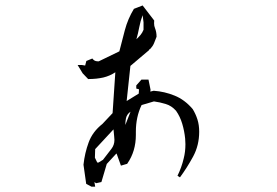

<svg xmlns="http://www.w3.org/2000/svg" viewBox="-20 -686 1040 721"><path d="M490.2 -191.4V-179.2Q490.2 -118.2 458.5 -72.3L457.5 -70.8L434.1 -64L418 -108.9H416.5L380.9 -70.3L360.8 -2.4L340.8 2L334.5 -2.4L337.4 15.1H323.7L303.7 4.4L293.5 -67.4Q298.3 -111.8 313 -151.4Q327.6 -191.4 364.7 -220.7L402.8 -261.2L413.1 -414.6Q392.6 -400.9 368.2 -395Q342.3 -389.2 313.5 -389.2H311L290.5 -410.6L271.5 -441.9H281.2H287.6L299.8 -439.9L304.2 -457L326.7 -466.3Q330.1 -462.4 331.1 -461.4Q335 -458 339.4 -456.8Q343.8 -455.6 350.6 -455.6L428.2 -493.2Q438.5 -530.8 448.7 -572.3Q460 -615.2 482.9 -652.8L515.6 -665.5L559.1 -608.9Q558.6 -602.5 558.6 -598.6Q558.6 -588.4 562 -580.6Q567.9 -565.4 567.9 -548.8V-547.9Q563.5 -535.2 558.3 -523.4Q553.2 -511.7 543.9 -502L542.5 -500.5H539.6V-497.6L469.7 -438.5L455.6 -306.6L501 -334.5L502 -350.6L491.7 -353.5V-363.3V-365.2L511.2 -387.2H513.7H533.2H537.6L545.4 -348.6L544.4 -342.3H545.4L557.1 -345.2Q598.1 -342.3 635.3 -327.1Q673.3 -312 703.6 -276.4Q714.8 -258.3 721.4 -237.5Q728 -216.8 728 -191.4Q728 -140.1 705.1 -97.9Q682.1 -55.7 655.8 -20L646.5 -25.9Q662.1 -57.6 669.9 -91.3Q676.3 -115.7 676.3 -144.5Q676.3 -154.8 675.3 -165.5Q672.4 -194.3 664.3 -221.4Q656.2 -248.5 641.1 -270Q624 -289.1 602.5 -295.4Q580.6 -302.2 558.1 -305.2L511.7 -291.5Q490.2 -247.1 490.2 -191.4ZM398.4 -127Q409.7 -141.6 409.7 -160.6Q409.7 -167.5 408.7 -174.3L406.2 -200.2L337.4 -126L336.4 -93.8L345.2 -75.7H350.1L366.7 -85.9Q382.8 -106.4 398.4 -127ZM450.7 -217.8Q450.7 -217.3 450.7 -216.8L470.2 -266.6Q456.5 -257.3 453.1 -242.2Q450.7 -231 450.7 -217.8ZM515.6 -628.9Q507.3 -607.4 502.9 -583.7Q498.5 -560.1 492.2 -538.6Q500.5 -546.4 507.6 -554.7Q514.6 -563 519 -574.2V-602.1Z"/></svg>

Font: Bakudai
Style: Medium
Weight: 500
Version: Version 1.48